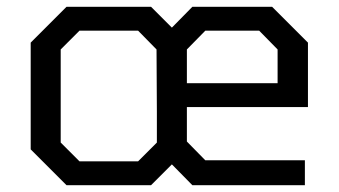

<svg xmlns="http://www.w3.org/2000/svg" viewBox="-20 -543 993 563"><path d="M175 0 70 -105V-418L175 -523H423L484 -462L544 -523H778L883 -418V-229H528V-219V-128L582 -73H874V0H544L484 -61L423 0ZM213 -70H385L440 -125V-216L439 -398L385 -453H213L158 -398V-125ZM528 -299H794V-398L740 -453H582L528 -398Z"/></svg>

Font: Tomorrow
Style: Regular
Weight: 400
Designer: Tony de Marco, Monica Rizzolli
Foundry: Just in Type
Version: Version 2.002